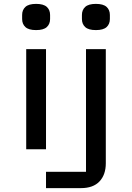

<svg xmlns="http://www.w3.org/2000/svg" viewBox="-20 -769 680 989"><path d="M115 -516H217V0H115ZM94 -692Q94 -718 111 -733.5Q128 -749 166 -749Q204 -749 221 -733.5Q238 -718 238 -692V-671Q238 -645 221 -629.5Q204 -614 166 -614Q128 -614 111 -629.5Q94 -645 94 -671ZM217 116H423V-516H525V72Q525 131 492.5 165.5Q460 200 397 200H217ZM402 -692Q402 -718 419 -733.5Q436 -749 474 -749Q512 -749 529 -733.5Q546 -718 546 -692V-671Q546 -645 529 -629.5Q512 -614 474 -614Q436 -614 419 -629.5Q402 -645 402 -671Z"/></svg>

Font: Writer Medium
Style: Regular
Weight: 500
Monospace: yes
Designer: Mike Abbink, Paul van der Laan, Pieter van Rosmalen
Foundry: Bold Monday
Version: Version 2.001 2020